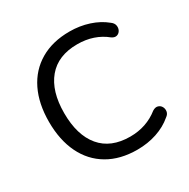

<svg xmlns="http://www.w3.org/2000/svg" viewBox="-163 -861 1000 1018"><g transform="rotate(-30 337.0 -352.5)"><path d="M393 9Q289 9 214 -35Q139 -79 99.5 -160.5Q60 -242 60 -353Q60 -464 99.5 -545Q139 -626 214 -670Q289 -714 393 -714Q455 -714 510.5 -696Q566 -678 606 -645Q623 -633 626 -617Q629 -601 622 -587.5Q615 -574 601 -569.5Q587 -565 570 -576Q498 -635 395 -635Q277 -635 215 -561Q153 -487 153 -353Q153 -218 215 -144Q277 -70 395 -70Q495 -70 569 -129Q587 -140 601.5 -135.5Q616 -131 623 -118Q630 -105 627.5 -89.5Q625 -74 609 -63Q568 -28 512.5 -9.5Q457 9 393 9Z"/></g></svg>

Font: Chiron GoRound TC N
Style: Regular
Weight: 350
Designer: Ryoko NISHIZUKA 西塚涼子 (kana, bopomofo & ideographs); Paul D. Hunt (Latin, Greek & Cyrillic); Sandoll Communications 산돌커뮤니
Foundry: Adobe
Version: Version 1.000;hotconv 1.1.1;makeotfexe 2.6.0